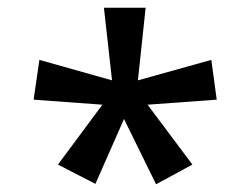

<svg xmlns="http://www.w3.org/2000/svg" viewBox="-20 -765 647 497"><path d="M130 -339 245 -494 67 -507 82 -610 270 -557 249 -745H357L337 -557L527 -610L541 -507L362 -494L478 -339L384 -288L301 -457L227 -289Z"/></svg>

Font: Noto Sans Gurmukhi UI Medium
Style: Regular
Weight: 500
Designer: Jelle Bosma - Monotype Design Team
Foundry: Monotype Imaging Inc.
Version: Version 2.004; ttfautohint (v1.8.4.7-5d5b)